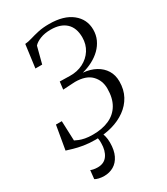

<svg xmlns="http://www.w3.org/2000/svg" viewBox="-235 -852 1026 1180"><g transform="rotate(-30 278.0 -261.5)"><path d="M209.5 8Q164 8 126.2 1.8Q88.5 -4.5 60.2 -12.8Q32 -21 15 -26.5L44 -194.5H85.5L91 -54.5Q102.5 -48.5 118 -42.2Q133.5 -36 156.2 -31.5Q179 -27 211 -27Q278.5 -27 327.2 -49.2Q376 -71.5 402.2 -116.2Q428.5 -161 428.5 -228.5Q428.5 -286 391 -324.5Q353.5 -363 275 -363L190 -358L196.5 -412L268 -410.5Q320.5 -409.5 362 -430.8Q403.5 -452 428 -490.2Q452.5 -528.5 452.5 -578Q452.5 -645.5 414.5 -680.8Q376.5 -716 307 -716Q263.5 -716 232 -703.2Q200.5 -690.5 185.5 -673L155 -556H107L128.5 -718Q152 -720 178 -728Q204 -736 237.5 -743.5Q271 -751 316 -751Q419.5 -751 477 -705Q534.5 -659 534.5 -585.5Q534.5 -548 520 -516.2Q505.5 -484.5 479.8 -459.2Q454 -434 419.8 -416Q385.5 -398 346.5 -388Q397.5 -383.5 435.2 -362.8Q473 -342 493.8 -308.2Q514.5 -274.5 514.5 -229.5Q514.5 -171.5 490.5 -127.2Q466.5 -83 424.2 -52.8Q382 -22.5 327 -7.2Q272 8 209.5 8ZM238 -12.5 259 -10.5Q266.5 2.5 271.5 22Q276.5 41.5 276.5 67.5Q276.5 121.5 259 157.2Q241.5 193 211.5 210.5Q181.5 228 144 228Q124.5 228 106.5 223.8Q88.5 219.5 80 213.5L86.5 153Q92.5 156.5 106.5 159.2Q120.5 162 136 162Q181.5 162 204.8 129Q228 96 228 43Q228.5 25 225.8 12.2Q223 -0.5 219 -10.5Z"/></g></svg>

Font: Merriweather 96pt Light
Style: Italic
Weight: 300
Italic angle: -7.8°
Version: Version 2.101